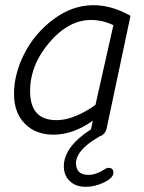

<svg xmlns="http://www.w3.org/2000/svg" viewBox="-20 -513 554 740"><path d="M186 6Q117 6 75.5 -36.5Q34 -79 34 -151Q34 -228 74 -306.5Q114 -385 186.5 -439Q259 -493 340 -493Q411 -493 483 -452L391 -18Q385 6 363 13Q360 16 355 18Q273 67 273 116Q273 161 321 161Q349 161 381 141Q391 134 399 134Q417 134 417 153Q417 172 382 189.5Q347 207 310 207Q272 207 249 185Q226 163 226 128Q226 53 330 -14L331 -17L338 -48Q262 6 186 6ZM197 -50Q237 -50 279 -69Q321 -88 348 -109L417 -416Q375 -436 331 -436Q244 -436 170 -349Q96 -262 96 -162Q96 -50 197 -50Z"/></svg>

Font: Comic Neue
Style: Italic
Weight: 400
Italic angle: -12°
Designer: Craig Rozynski
Foundry: Craig Rozynski
Version: Version 2.003